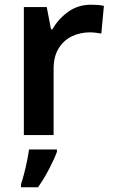

<svg xmlns="http://www.w3.org/2000/svg" viewBox="-20 -572 479 813"><path d="M365 -552Q378 -552 393.5 -551Q409 -550 420 -547L409 -430Q399 -432 385 -433.5Q371 -435 360 -435Q320 -435 285 -418.5Q250 -402 228.5 -367.5Q207 -333 207 -281V0H81V-542H178L196 -448H202Q226 -491 268 -521.5Q310 -552 365 -552ZM221 71Q210 101 188.5 142.5Q167 184 141 221H69V208Q75 190 82 163.5Q89 137 94.5 109.5Q100 82 103 61H221Z"/></svg>

Font: Noto Sans Tamil SemiBold
Style: Regular
Weight: 600
Designer: Jelle Bosma - Monotype Design Team
Foundry: Monotype Imaging Inc.
Version: Version 2.004; ttfautohint (v1.8.4.7-5d5b)